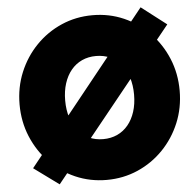

<svg xmlns="http://www.w3.org/2000/svg" viewBox="-58 -918 1010 994"><g transform="rotate(-5 447.0 -421.0)"><path d="M457 16Q370.5 16 295 -17Q219.5 -50 162.5 -108.8Q105.5 -167.5 73.2 -245.2Q41 -323 41 -412Q41 -501 73.2 -578.8Q105.5 -656.5 162.5 -715.2Q219.5 -774 295 -807Q370.5 -840 457 -840Q543.5 -840 619 -807Q694.5 -774 751.5 -715.2Q808.5 -656.5 840.8 -578.8Q873 -501 873 -412Q873 -323 840.8 -245.2Q808.5 -167.5 751.5 -108.8Q694.5 -50 619 -17Q543.5 16 457 16ZM457 -196Q497.5 -196 530.5 -211.2Q563.5 -226.5 587 -255Q610.5 -283.5 623.2 -323.2Q636 -363 636 -412Q636 -461 623.2 -500.8Q610.5 -540.5 587 -569Q563.5 -597.5 530.5 -612.8Q497.5 -628 457 -628Q416.5 -628 383.5 -612.8Q350.5 -597.5 327 -569Q303.5 -540.5 290.8 -500.8Q278 -461 278 -412Q278 -363 290.8 -323.2Q303.5 -283.5 327 -255Q350.5 -226.5 383.5 -211.2Q416.5 -196 457 -196ZM212 17.5 82 -77.5 709 -859 839 -759Z"/></g></svg>

Font: Spartan Thin Black
Style: Regular
Weight: 900
Version: Version 1.004